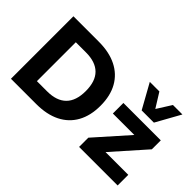

<svg xmlns="http://www.w3.org/2000/svg" viewBox="-106 -1149 1532 1532"><g transform="rotate(45 660.5 -383.0)"><path d="M83 0V-705H369Q487 -705 570 -663.5Q653 -622 697 -543.5Q741 -465 741 -353Q741 -241 697 -162Q653 -83 570 -41.5Q487 0 369 0ZM243 -133H358Q465 -133 520 -188Q575 -243 575 -353Q575 -463 520 -517.5Q465 -572 358 -572H243ZM852 0V-104L1130 -417V-379H854V-498H1276V-397L994 -79L995 -120H1287V0ZM999 -559 884 -766H992L1068 -644L1145 -766H1252L1137 -559Z"/></g></svg>

Font: Nunito Sans 9pt ExtraBold
Style: Regular
Weight: 800
Version: Version 3.101;gftools[0.9.27]